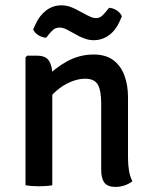

<svg xmlns="http://www.w3.org/2000/svg" viewBox="-20 -712 586 738"><path d="M123 -498Q155.5 -498 168.2 -478.5Q181 -459 181 -424.5V0Q171 2 157.5 3Q144 4 130 4Q116 4 102.5 3Q89 2 78 0V-491.5L84.5 -498ZM472 -105.5Q472 -79.5 475.8 -56.2Q479.5 -33 489 -15.5Q477.5 -6 460 0.2Q442.5 6.5 424 6.5Q393.5 6.5 381.2 -10Q369 -26.5 369 -59V-313.5Q369 -364 356 -386.8Q343 -409.5 306.5 -409.5Q281.5 -409.5 252.2 -397.5Q223 -385.5 197 -363.2Q171 -341 155 -311.5V-410.5Q188.5 -449 237 -475.8Q285.5 -502.5 339.5 -502.5Q386.5 -502.5 415.5 -480.8Q444.5 -459 458.2 -422Q472 -385 472 -338.5ZM241.5 -596Q236.5 -599 227.5 -602.5Q218.5 -606 209 -606Q193.5 -606 184 -597.2Q174.5 -588.5 169 -581.5L157.5 -567Q142.5 -567.5 127.8 -576.5Q113 -585.5 107.5 -599L116.5 -618.5Q131 -651.5 157 -671.5Q183 -691.5 215.5 -691.5Q233 -691.5 247.8 -686.5Q262.5 -681.5 271.5 -676.5L315 -653.5Q320.5 -650.5 329.5 -646.5Q338.5 -642.5 348.5 -642.5Q363 -642.5 371.8 -650.8Q380.5 -659 387.5 -667.5L399 -682Q413.5 -681.5 428 -672.5Q442.5 -663.5 448.5 -649.5L440 -630Q424.5 -595 398.2 -576.2Q372 -557.5 340.5 -557.5Q324.5 -557.5 310.2 -562.2Q296 -567 284.5 -572.5Z"/></svg>

Font: Signika
Style: Regular
Weight: 400
Designer: Anna Giedry
Foundry: Anna Giedry
Version: Version 2.001